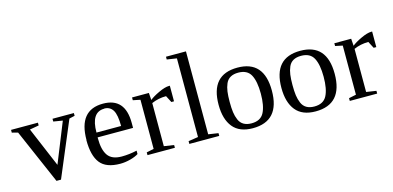

<svg xmlns="http://www.w3.org/2000/svg" viewBox="-66 -1080 3019 1476"><g transform="rotate(-15 1443.0 -342.0)"><path d="M272 10H236L47 -425L0 -437V-459H214V-437L141 -424L275 -107L403 -425L330 -437V-459H500V-437L456 -427Z M539 -233H540Q540 -471 734 -471Q910 -471 910 -271V-231H628V-222Q628 -132 660 -86.5Q692 -41 770 -41Q828 -41 891 -55V-28Q867 -12 825.5 -1Q784 10 745 10Q633 10 586 -49.5Q539 -109 539 -233ZM734 -432V-431Q629 -431 629 -269H825Q825 -357 803 -394Q780 -432 734 -432Z M1101 -402Q1126 -423 1177 -447Q1228 -471 1260 -471H1267V-347H1246L1218 -401Q1156 -401 1102 -377V-34L1181 -22V0H963V-22L1021 -34V-425L963 -437V-459H1097Z M1455 -34 1534 -22V0H1296V-22L1374 -34V-660L1296 -672V-694H1455Z M1804 -471Q2015 -471 2015 -232Q2015 10 1800 10Q1694 10 1642.5 -53.5Q1591 -117 1591 -232Q1591 -471 1804 -471ZM1927 -232Q1927 -329 1899.5 -380.5Q1872 -432 1800 -432Q1763 -432 1738 -418Q1713 -404 1700.5 -375.5Q1688 -347 1683.5 -313.5Q1679 -280 1679 -232Q1679 -183 1683.5 -149.5Q1688 -116 1700.5 -87Q1713 -58 1738 -43.5Q1763 -29 1800 -29Q1872 -29 1899.5 -81.5Q1927 -134 1927 -232Z M2304 -471Q2515 -471 2515 -232Q2515 10 2300 10Q2194 10 2142.5 -53.5Q2091 -117 2091 -232Q2091 -471 2304 -471ZM2427 -232Q2427 -329 2399.5 -380.5Q2372 -432 2300 -432Q2263 -432 2238 -418Q2213 -404 2200.5 -375.5Q2188 -347 2183.5 -313.5Q2179 -280 2179 -232Q2179 -183 2183.5 -149.5Q2188 -116 2200.5 -87Q2213 -58 2238 -43.5Q2263 -29 2300 -29Q2372 -29 2399.5 -81.5Q2427 -134 2427 -232Z M2711 -402Q2736 -423 2787 -447Q2838 -471 2870 -471H2877V-347H2856L2828 -401Q2766 -401 2712 -377V-34L2791 -22V0H2573V-22L2631 -34V-425L2573 -437V-459H2707Z"/></g></svg>

Font: Libra Serif Modern
Style: Regular
Weight: 400
Designer: Stefan Peev, Context Ltd
Foundry: Stefan Peev, Context Ltd
Version: Version 1.000